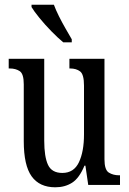

<svg xmlns="http://www.w3.org/2000/svg" viewBox="-20 -786 550 816"><path d="M215 10Q148 10 114.5 -36.5Q81 -83 81 -186V-428Q81 -472 64 -483.5Q47 -495 21 -495H17V-536H168V-188Q168 -120 184 -85.5Q200 -51 245 -51Q294 -51 315.5 -96.5Q337 -142 337 -215V-422Q337 -470 320.5 -482.5Q304 -495 278 -495H275V-536H424V-109Q424 -64 442.5 -52.5Q461 -41 486 -41H490V0H355L343 -82H339Q317 -29 286.5 -9.5Q256 10 215 10ZM249 -606Q227 -624 199 -652.5Q171 -681 147.5 -710Q124 -739 114 -756V-766H209Q217 -744 230.5 -717Q244 -690 259 -664Q274 -638 285 -619V-606Z"/></svg>

Font: Noto Serif Myanmar ExtraCondensed
Style: Regular
Weight: 400
Width: 2
Designer: Ben Mitchell and the Monotype Design Team
Foundry: Monotype Imaging Inc.
Version: Version 2.106; ttfautohint (v1.8.4.7-5d5b)